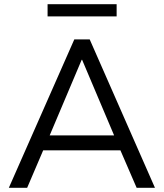

<svg xmlns="http://www.w3.org/2000/svg" viewBox="-20 -892 778 912"><path d="M22 0 333 -705H406L716 0H629L542 -201L583 -178H154L195 -201L109 0ZM368 -608 208 -230 184 -249H554L530 -230L370 -608ZM206 -814V-872H534V-814Z"/></svg>

Font: Nunito Sans 11pt
Style: Regular
Weight: 400
Version: Version 3.101;gftools[0.9.27]